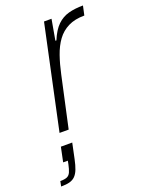

<svg xmlns="http://www.w3.org/2000/svg" viewBox="-195 -586 668 890"><g transform="rotate(-20 139.0 -141.0)"><path d="M26 0 135 -510H172L154 -408H159Q178 -454 202.5 -477.5Q227 -501 258.5 -509.5Q290 -518 330 -518L320 -472Q273 -472 240 -455.5Q207 -439 185.5 -409.5Q164 -380 150 -339.5Q136 -299 126 -252L71 0ZM-52 236 -47 211Q-25 211 -13.5 206Q-2 201 4 187.5Q10 174 15 150L18 134H-5L10 62H66L50 138Q44 167 36.5 186Q29 205 18 216Q7 227 -9.5 231.5Q-26 236 -52 236Z"/></g></svg>

Font: Saira SemiCondensed ExtraLight
Style: Italic
Weight: 250
Width: 4
Italic angle: -12°
Designer: Hector Gatti with collaboration of the Omnibus-Type team
Foundry: Omnibus-Type
Version: Version 1.101